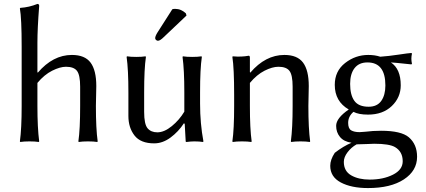

<svg xmlns="http://www.w3.org/2000/svg" viewBox="-20 -718 2164 975"><path d="M170 -352 172 -349Q249 -439 345 -439Q411 -439 440 -400Q469 -361 469 -281Q469 -265 468 -230.5Q467 -196 467 -180Q467 -64 476 0L474 3Q456 0 427 0Q398 0 380 3L378 0Q387 -61 387 -180V-278Q387 -337 371 -358Q355 -379 315 -379Q285 -379 245 -359Q205 -339 170 -297V-180Q170 -69 179 0L177 3Q159 0 130 0Q101 0 83 3L81 0Q90 -65 90 -180V-481Q90 -625 81 -675L83 -678Q128 -681 170 -698Q179 -698 179 -688Q170 -573 170 -501Z M855 -671Q861 -673 869 -673Q900 -673 924 -650L927 -639L812 -530Q793 -511 782 -511Q777 -511 772.5 -515Q768 -519 768 -524Q768 -534 779 -552ZM914 -92Q886 -49 846 -19.5Q806 10 763 10Q694 10 663 -30Q632 -70 632 -129V-249Q632 -365 623 -429L625 -432Q643 -429 672 -429Q701 -429 719 -432L721 -429Q712 -369 712 -249V-150Q712 -87 729.5 -66.5Q747 -46 779 -46Q814 -46 852.5 -77.5Q891 -109 916 -151V-249Q916 -363 907 -429L909 -432Q927 -429 956 -429Q985 -429 1003 -432L1005 -429Q996 -369 996 -249V-192Q996 -91 1013 0L1011 3Q992 0 967 0Q950 0 927 3Q923 3 923 0L918 -89Z M1546 -180Q1546 -66 1555 0L1553 3Q1535 0 1506 0Q1477 0 1459 3L1457 0Q1466 -67 1466 -180V-278Q1466 -337 1450 -358Q1434 -379 1394 -379Q1363 -379 1323.5 -359Q1284 -339 1249 -297V-180Q1249 -64 1258 0L1256 3Q1238 0 1209 0Q1180 0 1162 3L1160 0Q1169 -61 1169 -180V-235Q1169 -373 1160 -429L1162 -432Q1206 -428 1243 -435Q1249 -435 1249 -425V-352L1251 -349Q1328 -439 1424 -439Q1490 -439 1519 -400Q1548 -361 1548 -281Q1548 -265 1547 -230.5Q1546 -196 1546 -180Z M1726 104Q1726 151 1763.5 172.5Q1801 194 1857 194Q1926 194 1975.5 169Q2025 144 2025 101Q2025 52 1986 29Q1957 12 1880 12Q1875 12 1841.5 13.5Q1808 15 1791 15Q1764 30 1745 55Q1726 80 1726 104ZM2015 -285Q2015 -223 1969.5 -179.5Q1924 -136 1849 -136Q1801 -136 1775 -150Q1748 -127 1748 -94Q1748 -65 1763.5 -56Q1779 -47 1806 -47Q1807 -47 1835 -49Q1873 -54 1915 -54Q2017 -54 2056 -21Q2098 15 2098 78Q2098 149 2031 193Q1964 237 1849 237Q1764 237 1710.5 208.5Q1657 180 1657 124Q1657 93 1680 58Q1724 24 1765 7Q1726 1 1706.5 -22.5Q1687 -46 1687 -79Q1687 -118 1751 -162Q1680 -203 1680 -287Q1680 -357 1732.5 -398Q1785 -439 1850 -439Q1884 -439 1911 -430Q1954 -433 2003.5 -440.5Q2053 -448 2069 -449L2072 -446Q2069 -432 2069 -420Q2069 -408 2072 -394L2069 -391Q1976 -401 1965 -401Q2015 -368 2015 -285ZM1937 -284Q1937 -401 1846 -401Q1803 -401 1780.5 -372Q1758 -343 1758 -292Q1758 -236 1779.5 -206Q1801 -176 1852 -176Q1895 -176 1916 -205.5Q1937 -235 1937 -284Z"/></svg>

Font: Libertinus Sans
Style: Regular
Weight: 400
Designer: Philipp H. Poll
Foundry: Khaled Hosny
Version: Version 6.1